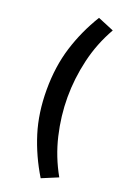

<svg xmlns="http://www.w3.org/2000/svg" viewBox="-172 -792 687 1028"><g transform="rotate(20 172.0 -278.0)"><path d="M203.9 178.9Q141.2 75.8 106.5 -35.1Q71.9 -146 71.9 -278Q71.9 -410 106.5 -521.3Q141.2 -632.6 203.9 -734.9L296 -696.6Q241 -600.1 215.7 -492.5Q190.5 -384.8 190.5 -278Q190.5 -172 215.7 -64.5Q241 43.1 296 140.6Z"/></g></svg>

Font: SourceSans3VF
Style: Regular
Weight: 200
Designer: Paul D. Hunt
Foundry: Adobe
Version: Version 3.052;hotconv 1.1.0;makeotfexe 2.6.0